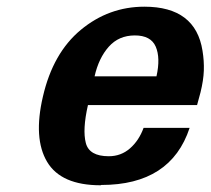

<svg xmlns="http://www.w3.org/2000/svg" viewBox="-20 -533 623 568"><path d="M279.8 14.2 277.8 15.1Q160.6 15.1 119.4 -54.2Q78.1 -123.5 106.9 -247.1Q136.7 -376.5 219.2 -444.8Q301.8 -513.2 407.2 -513.2Q558.6 -513.2 579.1 -382.8Q584 -353 583 -324.2Q582 -295.4 573.2 -259.8L563 -222.2H240.2Q223.6 -149.4 233.9 -109.9Q244.1 -70.8 301.8 -70.8Q337.9 -70.8 364.5 -94Q391.1 -117.2 404.8 -154.8H541Q485.4 14.2 279.8 14.2ZM442.9 -307.1Q455.1 -361.8 440.7 -395Q426.3 -428.2 378.9 -428.2Q331.5 -428.2 301.8 -394.8Q272 -361.3 259.8 -307.1Z"/></svg>

Font: Perun
Style: Bold Italic
Weight: 700
Italic angle: -12°
Foundry: Copyright (c) Stefan Peev, Context Ltd, 2016
Version: Version 001.000